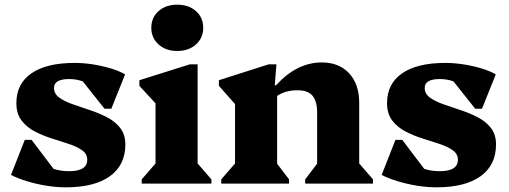

<svg xmlns="http://www.w3.org/2000/svg" viewBox="-20 -785 2175 821"><path d="M261 16Q221 16 178 9Q135 2 95.5 -10Q56 -22 27 -37L86 -187H115L209 -63Q239 -53 276 -53Q353 -53 353 -102Q353 -127 331 -142.5Q309 -158 274.5 -169.5Q240 -181 201.5 -193Q163 -205 128.5 -223Q94 -241 72 -270Q50 -299 50 -344Q50 -427 114.5 -471.5Q179 -516 299 -516Q336 -516 375.5 -510Q415 -504 452 -493Q489 -482 515 -467L456 -320H427L334 -437Q307 -447 276 -447Q211 -447 211 -409Q211 -384 233 -368Q255 -352 290 -339.5Q325 -327 363.5 -314.5Q402 -302 437 -284Q472 -266 494 -238Q516 -210 516 -167Q516 -79 450 -31.5Q384 16 261 16Z M586 0V-18L645 -86V-343L576 -418V-442L792 -510H825V-86L884 -18V0ZM738 -567Q689 -567 658 -595Q627 -623 627 -666Q627 -710 658 -737.5Q689 -765 738 -765Q787 -765 818 -737.5Q849 -710 849 -666Q849 -623 818 -595Q787 -567 738 -567Z M926 0V-18L985 -86V-340L916 -418V-442L1129 -510H1162L1155 -420H1160Q1249 -518 1356 -518Q1430 -518 1473 -471.5Q1516 -425 1516 -345V-86L1575 -18V0H1285V-18L1336 -85V-303Q1336 -353 1316 -376Q1296 -399 1252 -399Q1201 -399 1165 -375V-85L1216 -18V0Z M1846 16Q1806 16 1763 9Q1720 2 1680.5 -10Q1641 -22 1612 -37L1671 -187H1700L1794 -63Q1824 -53 1861 -53Q1938 -53 1938 -102Q1938 -127 1916 -142.5Q1894 -158 1859.5 -169.5Q1825 -181 1786.5 -193Q1748 -205 1713.5 -223Q1679 -241 1657 -270Q1635 -299 1635 -344Q1635 -427 1699.5 -471.5Q1764 -516 1884 -516Q1921 -516 1960.5 -510Q2000 -504 2037 -493Q2074 -482 2100 -467L2041 -320H2012L1919 -437Q1892 -447 1861 -447Q1796 -447 1796 -409Q1796 -384 1818 -368Q1840 -352 1875 -339.5Q1910 -327 1948.5 -314.5Q1987 -302 2022 -284Q2057 -266 2079 -238Q2101 -210 2101 -167Q2101 -79 2035 -31.5Q1969 16 1846 16Z"/></svg>

Font: Platypi ExtraBold
Style: Regular
Weight: 800
Designer: David Sargent
Foundry: Bolt Cutter Type
Version: Version 1.200; ttfautohint (v1.8.4.7-5d5b)